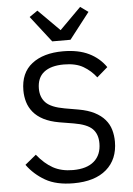

<svg xmlns="http://www.w3.org/2000/svg" viewBox="-62 -989 724 1047"><g transform="rotate(-5 300.0 -465.5)"><path d="M298 12Q204 12 144 -22.5Q84 -57 45 -111L106 -161Q147 -110 192.5 -85Q238 -60 301 -60Q377 -60 417 -95Q457 -130 457 -193Q457 -244 428 -272.5Q399 -301 327 -313L249 -326Q198 -335 163.5 -353Q129 -371 108 -396.5Q87 -422 78 -452.5Q69 -483 69 -516Q69 -612 132 -661Q195 -710 302 -710Q386 -710 443.5 -682Q501 -654 536 -603L477 -552Q448 -590 407 -614Q366 -638 301 -638Q230 -638 192 -608Q154 -578 154 -518Q154 -471 182.5 -441.5Q211 -412 285 -399L360 -386Q411 -377 446 -359Q481 -341 502.5 -316Q524 -291 533 -260Q542 -229 542 -195Q542 -98 478.5 -43Q415 12 298 12ZM249 -769 138 -912 183 -943 300 -826 417 -943 460 -912 349 -769Z"/></g></svg>

Font: IBM Plex Mono
Style: Regular
Weight: 400
Monospace: yes
Designer: Mike Abbink, Paul van der Laan, Pieter van Rosmalen
Foundry: Bold Monday
Version: Version 2.3